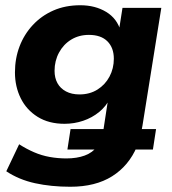

<svg xmlns="http://www.w3.org/2000/svg" viewBox="-20 -521 655 732"><path d="M248 191Q175 191 113.5 177.5Q52 164 4 132L53 29Q81 47 110 59.5Q139 72 170 77.5Q201 83 233 83Q273 83 303 72Q333 61 351 37L358 49H237L249 -29H393L372 -11Q373 -14 373 -17.5Q373 -21 374 -24L393 -148L400 -147Q385 -116 358 -94Q331 -72 297 -60.5Q263 -49 226 -49Q166 -49 123.5 -75.5Q81 -102 59 -146.5Q37 -191 37 -245Q37 -298 54.5 -344Q72 -390 105 -425.5Q138 -461 183.5 -481Q229 -501 286 -501Q343 -501 385 -475.5Q427 -450 440 -402H433L447 -491H595L523 -41Q522 -36 520.5 -28Q519 -20 518 -16L511 -29H575L563 49H485L502 38Q471 111 407.5 151Q344 191 248 191ZM283 -161Q322 -161 351.5 -179.5Q381 -198 397.5 -229Q414 -260 414 -297Q414 -339 389.5 -363.5Q365 -388 319 -388Q281 -388 251.5 -370Q222 -352 205 -320.5Q188 -289 188 -251Q188 -224 199 -204Q210 -184 231.5 -172.5Q253 -161 283 -161Z"/></svg>

Font: Nunito Sans 12pt ExtraBold
Style: Italic
Weight: 800
Italic angle: -9°
Designer: Vernon Adams
Foundry: Vernon Adams
Version: Version 3.101;gftools[0.9.27]